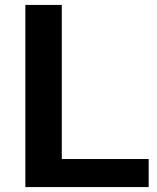

<svg xmlns="http://www.w3.org/2000/svg" viewBox="-20 -760 638 780"><path d="M83 -740H231V-114H584V0H83Z"/></svg>

Font: Encode Sans Wide
Style: SemiBold
Weight: 600
Designer: Pablo Impallari, Andres Torresi
Foundry: Pablo Impallari, Andres Torresi
Version: Version 1.000; ttfautohint (v1.00) -l 8 -r 50 -G 200 -x 14 -